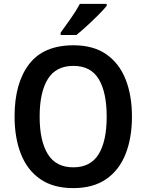

<svg xmlns="http://www.w3.org/2000/svg" viewBox="-20 -1051 753 988"><path d="M659 -451Q659 -341 626 -258Q593 -175 526 -129Q459 -83 357 -83Q254 -83 187 -129.5Q120 -176 87.5 -259Q55 -342 55 -452Q55 -623 129.5 -720.5Q204 -818 358 -818Q460 -818 526.5 -772Q593 -726 626 -643.5Q659 -561 659 -451ZM184 -451Q184 -326 226 -258Q268 -190 357 -190Q446 -190 487.5 -257.5Q529 -325 529 -451Q529 -576 488 -644Q447 -712 358 -712Q268 -712 226 -644Q184 -576 184 -451ZM529 -1021Q514 -1002 486 -974Q458 -946 427.5 -918Q397 -890 373 -871H292V-883Q316 -916 344.5 -956.5Q373 -997 391 -1031H529Z"/></svg>

Font: Noto Sans Telugu UI SemiCondensed SemiBold
Style: Regular
Weight: 600
Width: 4
Designer: Jelle Bosma - Monotype Design Team
Foundry: Monotype Imaging Inc.
Version: Version 2.005; ttfautohint (v1.8.4.7-5d5b)